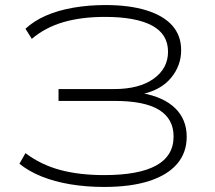

<svg xmlns="http://www.w3.org/2000/svg" viewBox="-20 -733 854 761"><path d="M392 8Q322 8 259 -2.5Q196 -13 145 -33.5Q94 -54 57 -84L81 -126Q142 -80 218 -59.5Q294 -39 393 -39Q530 -39 599 -77Q668 -115 668 -192Q668 -262 610.5 -297.5Q553 -333 434 -333H212V-380H432Q532 -380 589 -421Q646 -462 646 -528Q646 -598 582 -632Q518 -666 396 -666Q302 -666 230.5 -645Q159 -624 106 -579L81 -619Q114 -650 162 -671Q210 -692 270.5 -702.5Q331 -713 398 -713Q493 -713 560.5 -692Q628 -671 663 -631.5Q698 -592 698 -534Q698 -473 658 -424.5Q618 -376 543 -360V-364Q630 -348 675 -303.5Q720 -259 720 -191Q720 -128 682 -83.5Q644 -39 571 -15.5Q498 8 392 8Z"/></svg>

Font: Nunito Sans 10pt Expanded ExtraLight
Style: Regular
Weight: 250
Width: 7
Designer: Vernon Adams
Foundry: Vernon Adams
Version: Version 3.101;gftools[0.9.27]